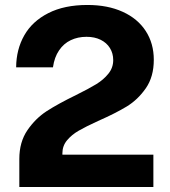

<svg xmlns="http://www.w3.org/2000/svg" viewBox="-20 -753 686 773"><path d="M57.8 -74.8V-113.2Q57.8 -181.1 90.4 -228.8Q123 -276.4 168.4 -305.8Q213.9 -335.1 286.4 -370.5Q338.2 -396.1 367.5 -414.1Q396.8 -432 416.2 -456.1Q435.8 -480.1 435.8 -511Q435.8 -538.2 422.6 -559.5Q409.5 -580.8 385.2 -592.8Q360.9 -604.8 328.2 -604.8Q293.1 -604.8 264.8 -591.2Q236.5 -577.8 217.8 -550.2Q199 -522.8 193.2 -482H45Q45.5 -554 77.8 -610.8Q110.1 -667.5 174.6 -700.2Q239 -733 332.2 -733Q413.8 -733 474.2 -705.4Q534.6 -677.9 566.9 -627.9Q599.2 -578 599.2 -512.2Q599.2 -444 567.1 -397.7Q534.9 -351.4 490 -324.1Q445.1 -296.9 374.6 -265.8Q324.6 -242.9 296.5 -226.6Q268.4 -210.4 249.8 -188Q231.2 -165.6 231.2 -135.8V-130.2H597.5V0H57.8Z"/></svg>

Font: Public Sans VF
Style: Regular
Weight: 400
Designer: Pablo Impallari, Rodrigo Fuenzalida (Modified by Dan O. Williams and USWDS)
Version: Version 1.003